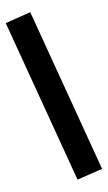

<svg xmlns="http://www.w3.org/2000/svg" viewBox="-108 -816 531 944"><g transform="rotate(-10 157.0 -344.5)"><path d="M200 81 -14 -738 114 -770 328 50Z"/></g></svg>

Font: Nunito Sans 7pt Condensed Black
Style: Regular
Weight: 900
Width: 3
Designer: Vernon Adams
Foundry: Vernon Adams
Version: Version 3.101;gftools[0.9.27]